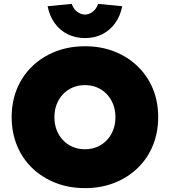

<svg xmlns="http://www.w3.org/2000/svg" viewBox="-20 -958 874 988"><path d="M418 10Q335 10 266 -17Q197 -44 146 -93Q95 -142 67.5 -209Q40 -276 40 -355Q40 -435 67.5 -501.5Q95 -568 146 -617Q197 -666 266 -693Q335 -720 417 -720Q500 -720 568.5 -693Q637 -666 688 -617Q739 -568 766.5 -501.5Q794 -435 794 -356Q794 -276 766.5 -209Q739 -142 688 -93Q637 -44 568.5 -17Q500 10 418 10ZM417 -190Q451 -190 479.5 -202Q508 -214 529.5 -236.5Q551 -259 562.5 -289Q574 -319 574 -355Q574 -391 562.5 -421Q551 -451 529.5 -473.5Q508 -496 479.5 -508Q451 -520 417 -520Q383 -520 354.5 -508Q326 -496 304.5 -473.5Q283 -451 271.5 -421Q260 -391 260 -355Q260 -319 271.5 -289Q283 -259 304.5 -236.5Q326 -214 354.5 -202Q383 -190 417 -190ZM417 -762Q369 -762 329 -781.5Q289 -801 262 -838Q235 -875 225 -926L349 -938Q358 -912 377 -897.5Q396 -883 417 -883Q438 -883 457 -897.5Q476 -912 485 -938L609 -926Q599 -875 572 -838Q545 -801 505.5 -781.5Q466 -762 417 -762Z"/></svg>

Font: Lexend Deca Black
Style: Regular
Weight: 900
Designer: Bonnie Shaver-Troup, Thomas Jockin
Foundry: Lexend
Version: Version 1.007